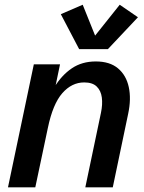

<svg xmlns="http://www.w3.org/2000/svg" viewBox="-20 -803 617 823"><path d="M14.2 0 125 -527.3H237.3L212.4 -407.7L213.4 -429.7Q244.6 -481 288.1 -510.3Q331.5 -539.6 390.6 -539.6Q450.7 -539.6 485.8 -510Q521 -480.5 532 -429.7Q543 -378.9 529.3 -314.9L463.4 0H345.7L412.6 -318.8Q420.4 -355.5 416.5 -385Q412.6 -414.6 394.5 -432.1Q376.5 -449.7 340.8 -449.7Q287.6 -449.7 247.1 -403.6Q206.5 -357.4 185.1 -254.4L131.3 0ZM493.2 -782.7 571.3 -729 442.4 -592.3H319.3L240.7 -742.2L334.5 -782.7L387.7 -650.4Z"/></svg>

Font: Schibsted Grotesk SemiBold
Style: Italic
Weight: 600
Italic angle: -12°
Designer: Bakken & Baeck AS, Henrik Kongsvoll
Foundry: Schibsted ASA
Version: Version 1.100;gftools[0.9.25]